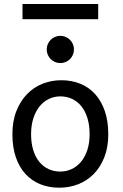

<svg xmlns="http://www.w3.org/2000/svg" viewBox="-20 -896 597 929"><path d="M130.4 -246.6Q130.4 -204.1 140.6 -170.4Q150.9 -136.7 169.7 -113.5Q188.5 -90.3 214.4 -78.1Q240.2 -65.9 272 -65.9Q301.3 -65.9 327.1 -78.1Q353 -90.3 372.3 -113.5Q391.6 -136.7 402.6 -170.4Q413.6 -204.1 413.6 -246.6Q413.6 -289.6 403.3 -323.5Q393.1 -357.4 374.3 -381.1Q355.5 -404.8 329.3 -417.2Q303.2 -429.7 272 -429.7Q242.2 -429.7 216.3 -417.2Q190.4 -404.8 171.4 -381.1Q152.3 -357.4 141.4 -323.5Q130.4 -289.6 130.4 -246.6ZM40 -246.6Q40 -309.6 59.1 -358.2Q78.1 -406.7 110.4 -440.2Q142.6 -473.6 185.5 -490.7Q228.5 -507.8 276.9 -507.8Q327.1 -507.8 368.9 -490.7Q410.6 -473.6 440.7 -440.2Q470.7 -406.7 487.3 -358.2Q503.9 -309.6 503.9 -246.6Q503.9 -183.6 484.9 -135.3Q465.8 -86.9 433.6 -54.2Q401.4 -21.5 358.4 -4.6Q315.4 12.2 267.1 12.2Q216.8 12.2 175 -4.6Q133.3 -21.5 103.3 -54.2Q73.2 -86.9 56.6 -135.3Q40 -183.6 40 -246.6ZM206.1 -656.7Q206.1 -670.4 211.2 -682.4Q216.3 -694.3 225.3 -703.4Q234.4 -712.4 246.3 -717.5Q258.3 -722.7 272 -722.7Q285.6 -722.7 297.6 -717.5Q309.6 -712.4 318.6 -703.4Q327.6 -694.3 332.8 -682.4Q337.9 -670.4 337.9 -656.7Q337.9 -643.1 332.8 -631.1Q327.6 -619.1 318.6 -610.1Q309.6 -601.1 297.6 -595.9Q285.6 -590.8 272 -590.8Q258.3 -590.8 246.3 -595.9Q234.4 -601.1 225.3 -610.1Q216.3 -619.1 211.2 -631.1Q206.1 -643.1 206.1 -656.7ZM88.9 -876.5H455.1V-803.2H88.9Z"/></svg>

Font: Andika Phon
Style: Regular
Weight: 400
Designer: Victor Gaultney, Annie Olsen, Julie Remington, Don Collingsworth, Eric Hays, Becca Hirsbrunner
Foundry: SIL International
Version: Version 5.000